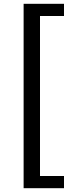

<svg xmlns="http://www.w3.org/2000/svg" viewBox="-20 -817 396 1008"><path d="M104 171V-797H316V-733H190V107H316V171Z"/></svg>

Font: Source Han Sans Medium
Style: Regular
Weight: 500
Designer: Ryoko NISHIZUKA Ë•øÂ°öÊ∂ºÂ≠ê (kana, bopomofo & ideographs); Paul D. Hunt (Latin, Greek & Cyrillic); Sandoll Communicatio
Foundry: Adobe
Version: Version 2.004;hotconv 1.0.118;makeotfexe 2.5.65603